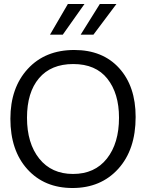

<svg xmlns="http://www.w3.org/2000/svg" viewBox="-20 -943 809 963"><path d="M32.1 -347.4Q32.1 -502.6 119.2 -597.4Q206.4 -692.3 352.6 -692.3Q494.9 -692.3 577.6 -601.3Q660.3 -510.3 660.3 -356.4Q660.3 -192.3 573.1 -96.2Q485.9 0 343.6 0Q202.6 0 117.3 -94.2Q32.1 -188.5 32.1 -347.4ZM115.4 -352.6Q115.4 -224.4 176.9 -147.4Q238.5 -70.5 346.2 -70.5Q455.1 -70.5 516 -147.4Q576.9 -224.4 576.9 -352.6Q576.9 -474.4 518.6 -548.1Q460.3 -621.8 347.4 -621.8Q235.9 -621.8 175.6 -550.6Q115.4 -479.5 115.4 -352.6ZM480.8 -923.1H564.1L448.7 -769.2H384.6ZM320.5 -923.1H403.8L294.9 -769.2H230.8Z"/></svg>

Font: Slabo 13px
Style: Regular
Weight: 400
Designer: John Hudson
Foundry: Tiro Typeworks Ltd.
Version: Version 1.02 Build 005a